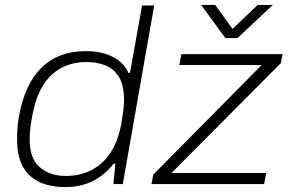

<svg xmlns="http://www.w3.org/2000/svg" viewBox="-20 -745 1172 777"><path d="M246 12Q181 12 137 -9.5Q93 -31 71 -73.5Q49 -116 49 -180Q49 -200 50.5 -222.5Q52 -245 56 -271Q68 -338 91 -388Q114 -438 148.5 -471.5Q183 -505 227.5 -521.5Q272 -538 327 -538Q367 -538 400 -529Q433 -520 459 -501Q485 -482 500 -450H506L555 -723H604L477 0H439L447 -83H440Q403 -35 354 -11.5Q305 12 246 12ZM247 -33Q303 -33 349 -56Q395 -79 427 -127Q459 -175 472 -250Q476 -273 478 -289.5Q480 -306 481 -318Q482 -330 482 -340Q482 -402 460.5 -435Q439 -468 405 -481Q371 -494 332 -494Q277 -494 234 -473Q191 -452 161.5 -410.5Q132 -369 117 -306Q111 -280 107.5 -259Q104 -238 102 -219Q100 -200 100 -181Q100 -103 141 -68Q182 -33 247 -33ZM593 0 600 -38 1039 -482H706L714 -526H1123L1117 -490L674 -45H1057L1049 0ZM1084 -725 941 -591H892L794 -725H851L931 -614H906L1023 -725Z"/></svg>

Font: Archivo SemiExpanded Thin
Style: Italic
Weight: 250
Width: 6
Italic angle: -10°
Designer: Hector Gatti
Foundry: Omnibus-Type
Version: Version 2.001